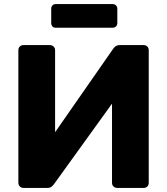

<svg xmlns="http://www.w3.org/2000/svg" viewBox="-20 -921 819 941"><path d="M253 -785Q243 -785 237 -791.5Q231 -798 231 -808V-878Q231 -888 237 -894.5Q243 -901 253 -901H532Q542 -901 548.5 -894.5Q555 -888 555 -878V-808Q555 -798 548.5 -791.5Q542 -785 532 -785ZM95 0Q84 0 77 -7.5Q70 -15 70 -26V-675Q70 -686 77 -693Q84 -700 95 -700H224Q235 -700 242.5 -693Q250 -686 250 -675V-273L534 -681Q539 -689 547 -694.5Q555 -700 568 -700H684Q695 -700 702 -693Q709 -686 709 -675V-25Q709 -14 702 -7Q695 0 684 0H555Q544 0 536.5 -7Q529 -14 529 -25V-413L245 -19Q240 -12 232.5 -6Q225 0 211 0Z"/></svg>

Font: Fz Rubik
Style: Bold
Weight: 700
Designer: Hubert and Fischer
Foundry: Hubert and Fischer
Version: Vit hóa bi FontZin.com